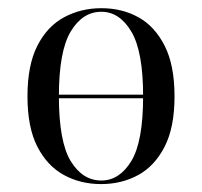

<svg xmlns="http://www.w3.org/2000/svg" viewBox="-20 -447 504 478"><path d="M87.1 -202.4V-211.3H375V-202.4ZM231.5 11.3Q180.6 11.3 139.1 -11.3Q97.6 -33.9 73 -81.9Q48.4 -129.8 48.4 -207.3Q48.4 -284.7 73 -333.1Q97.6 -381.5 139.5 -404Q181.5 -426.6 232.3 -426.6Q283.9 -426.6 324.6 -404Q365.3 -381.5 389.9 -333.1Q414.5 -284.7 414.5 -207.3Q414.5 -129.8 389.9 -81.9Q365.3 -33.9 324.2 -11.3Q283.1 11.3 231.5 11.3ZM232.3 2.4Q277.4 2.4 306.9 -46Q336.3 -94.4 336.3 -207.3Q336.3 -319.4 306.9 -368.5Q277.4 -417.7 232.3 -417.7Q185.5 -417.7 156 -368.5Q126.6 -319.4 126.6 -207.3Q126.6 -94.4 156 -46Q185.5 2.4 232.3 2.4Z"/></svg>

Font: Playfair 144pt SemiCondensed Light
Style: Regular
Weight: 300
Width: 4
Designer: Claus Eggers Sørensen
Foundry: Claus Eggers Sørensen
Version: Version 2.203